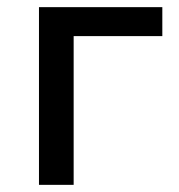

<svg xmlns="http://www.w3.org/2000/svg" viewBox="-20 -517 501 537"><path d="M89 0V-497H434V-416H186V0Z"/></svg>

Font: Nunito Sans 7pt SemiCondensed Medium
Style: Regular
Weight: 500
Width: 4
Designer: Vernon Adams
Foundry: Vernon Adams
Version: Version 3.101;gftools[0.9.27]